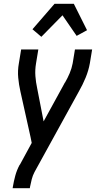

<svg xmlns="http://www.w3.org/2000/svg" viewBox="-20 -782 540 1017"><path d="M47 215 48 208Q53 178 61 148.5Q69 119 84 91H85L148 -25L142 -55L88 -298Q80 -333 76.5 -370.5Q73 -408 80 -447L92 -520H183L171 -447Q165 -412 167.5 -379Q170 -346 177 -314L211 -139L319 -336Q320 -338 321 -339.5Q322 -341 322 -343L324 -344Q338 -368 349 -394Q360 -420 365 -447L377 -520H468L456 -447Q449 -408 433.5 -370.5Q418 -333 398 -298L163 129Q153 148 148 168Q143 188 139 208L138 215ZM199 -587 152 -627 269 -762H371L441 -622L386 -592L311 -701Z"/></svg>

Font: Iosevka Term Curly Md Obl
Style: Regular
Weight: 500
Italic angle: -9°
Designer: Belleve Invis
Foundry: Belleve Invis
Version: Version 32.3.0